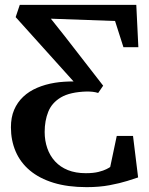

<svg xmlns="http://www.w3.org/2000/svg" viewBox="-20 -763 614 791"><path d="M337 8Q259 8 200.5 -10Q142 -28 103 -60.8Q64 -93.5 44.5 -139Q25 -184.5 25 -238.5Q25 -279.5 38.2 -310.5Q51.5 -341.5 75.5 -364.2Q99.5 -387 132.8 -401.2Q166 -415.5 206 -422Q224 -425 243.8 -426.2Q263.5 -427.5 283 -427.5L44.5 -692.5L61.5 -743H541.5L550 -568.5H488.5L454 -676.5L189.5 -686L247.5 -613L405 -410L384.5 -380Q373.5 -383.5 362 -384.8Q350.5 -386 337.5 -386Q268.5 -384 231 -361.8Q193.5 -339.5 178.8 -302.5Q164 -265.5 164 -219.5Q164 -183.5 174.8 -152.5Q185.5 -121.5 206.8 -98.2Q228 -75 259.8 -62.2Q291.5 -49.5 333.5 -49.5Q365 -49.5 385.8 -54.8Q406.5 -60 418.2 -66Q430 -72 434 -75L461 -203H528L549 -32Q534.5 -27 504.2 -17.5Q474 -8 431.5 0Q389 8 337 8Z"/></svg>

Font: Merriweather 28pt SemiBold
Style: Regular
Weight: 600
Version: Version 2.100